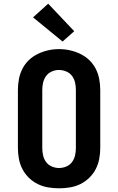

<svg xmlns="http://www.w3.org/2000/svg" viewBox="-20 -1012 640 1040"><path d="M300 8Q270 8 240.5 3Q211 -2 184.5 -15Q158 -28 136.5 -49Q115 -70 101.5 -96Q88 -122 82.5 -151.5Q77 -181 77 -210V-525Q77 -554 82.5 -583.5Q88 -613 101.5 -639.5Q115 -666 136.5 -686.5Q158 -707 185 -720Q212 -733 241 -739.5Q270 -746 300 -746Q330 -746 359 -739.5Q388 -733 415 -720Q442 -707 463.5 -686.5Q485 -666 498.5 -639.5Q512 -613 517.5 -583.5Q523 -554 523 -525V-210Q523 -181 517.5 -151.5Q512 -122 498.5 -96Q485 -70 463.5 -49Q442 -28 415.5 -15Q389 -2 359.5 3Q330 8 300 8ZM300 -102Q320 -102 339 -110Q358 -118 370 -134Q382 -150 386.5 -170Q391 -190 391 -210V-525Q391 -545 386.5 -565Q382 -585 370 -601Q358 -617 338.5 -625Q319 -633 299 -633Q279 -633 260 -624.5Q241 -616 229.5 -600Q218 -584 213.5 -564.5Q209 -545 209 -525V-210Q209 -190 213.5 -170Q218 -150 230 -134Q242 -118 261 -110Q280 -102 300 -102ZM319 -787 159 -918 241 -992 382 -843Z"/></svg>

Font: Iosevka Curly Slab XBdEx
Style: Regular
Weight: 800
Width: 7
Monospace: yes
Designer: Belleve Invis
Foundry: Belleve Invis
Version: Version 11.0.0; ttfautohint (v1.8.3)